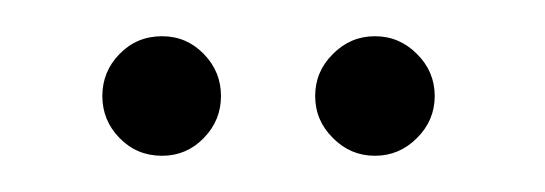

<svg xmlns="http://www.w3.org/2000/svg" viewBox="-20 -693 301 106"><path d="M187 -607Q173.5 -607 163.8 -616.8Q154 -626.5 154 -640Q154 -653.5 163.8 -663.2Q173.5 -673 187 -673Q200.5 -673 210.2 -663.2Q220 -653.5 220 -640Q220 -626.5 210.2 -616.8Q200.5 -607 187 -607ZM69.5 -607Q55.5 -607 46 -616.8Q36.5 -626.5 36.5 -640Q36.5 -653.5 46 -663.2Q55.5 -673 69.5 -673Q83 -673 92.5 -663.2Q102 -653.5 102 -640Q102 -626.5 92.5 -616.8Q83 -607 69.5 -607Z"/></svg>

Font: Anybody Condensed Medium
Style: Regular
Weight: 500
Width: 3
Designer: Tyler Finck
Foundry: Etcetera Type Company
Version: Version 1.010; ttfautohint (v1.8.3) -l 8 -r 50 -G 200 -x 14 